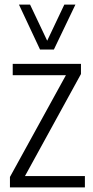

<svg xmlns="http://www.w3.org/2000/svg" viewBox="-20 -810 404 830"><path d="M23 0V-45L265 -485H35V-534H330V-490L88 -49H347V0ZM306 -790 213 -596H153L62 -790H110L184 -634L258 -790Z"/></svg>

Font: Georama SemiCondensed Light
Style: Regular
Weight: 300
Width: 4
Designer: Jean-Baptiste Levee
Foundry: Production Type
Version: Version 1.000